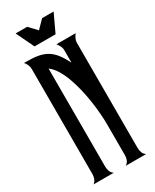

<svg xmlns="http://www.w3.org/2000/svg" viewBox="-212 -883 755 938"><g transform="rotate(-30 165.0 -414.5)"><path d="M199.7 0Q212.4 -8.3 217.3 -20.3Q222.2 -32.2 222.2 -46.4V-223.1Q222.2 -247.1 219.7 -280Q217.3 -313 211.9 -349.9Q206.5 -386.7 197.8 -424.6Q189 -462.4 176.8 -496.3Q164.6 -530.3 148.2 -557.4Q131.8 -584.5 110.8 -600.1V-46.4Q110.8 -33.2 115.5 -20.5Q120.1 -7.8 132.3 0H18.1Q29.3 -8.3 33.9 -20.8Q38.6 -33.2 38.6 -46.4V-639.6Q38.6 -652.3 33.4 -663.3Q28.3 -674.3 20.5 -683.6H37.6Q75.2 -683.6 102.3 -678.2Q129.4 -672.9 150.4 -659.9Q171.4 -647 188.2 -625Q205.1 -603 222.2 -569.3V-639.6Q222.2 -652.3 216.3 -663.3Q210.4 -674.3 203.6 -683.6H311.5Q304.7 -674.3 299.1 -663.3Q293.5 -652.3 293.5 -639.6V-46.4Q293.5 -33.2 298.1 -20.5Q302.7 -7.8 314.9 0ZM224.1 -728H105.5L57.1 -829.1H122.1L163.6 -785.2L206.5 -829.1H271.5Z"/></g></svg>

Font: XAYAX
Style: Regular
Weight: 400
Designer: Peter Wiegel
Foundry: Peter Wiegel
Version: Version 1.000 2009 initial release